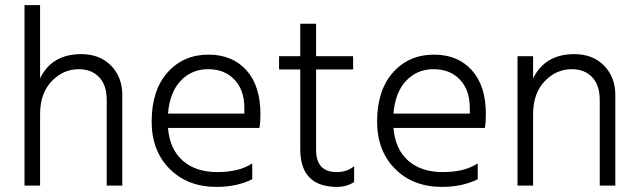

<svg xmlns="http://www.w3.org/2000/svg" viewBox="-20 -727 2500 752"><path d="M459 0H398V-335Q398 -394 368 -425Q338 -456 289 -456Q227 -456 182 -408.5Q137 -361 137 -280V0H76V-707H137V-420Q183 -515 298 -515Q371 -515 415 -470Q459 -425 459 -354Z M968 -25Q908 5 828 5Q715 5 644.5 -65.5Q574 -136 574 -251Q574 -373 636 -443Q698 -513 797 -513Q890 -513 945 -452Q1000 -391 1000 -280Q1000 -246 996 -226H638Q645 -142 696 -97.5Q747 -53 831 -53Q917 -53 968 -87ZM795 -456Q731 -456 688 -411Q645 -366 638 -282H937V-305Q937 -374 898.5 -415Q860 -456 795 -456Z M1367 -14Q1338 5 1300 5Q1156 5 1156 -143V-455H1073V-507H1156V-634H1218V-507H1363V-455H1218V-140Q1218 -53 1299 -53Q1339 -53 1367 -76Z M1851 -25Q1791 5 1711 5Q1598 5 1527.5 -65.5Q1457 -136 1457 -251Q1457 -373 1519 -443Q1581 -513 1680 -513Q1773 -513 1828 -452Q1883 -391 1883 -280Q1883 -246 1879 -226H1521Q1528 -142 1579 -97.5Q1630 -53 1714 -53Q1800 -53 1851 -87ZM1678 -456Q1614 -456 1571 -411Q1528 -366 1521 -282H1820V-305Q1820 -374 1781.5 -415Q1743 -456 1678 -456Z M2390 0H2329V-335Q2329 -394 2299 -425Q2269 -456 2220 -456Q2158 -456 2113 -408.5Q2068 -361 2068 -280V0H2007V-507H2068V-420Q2115 -515 2229 -515Q2302 -515 2346 -470Q2390 -425 2390 -354Z"/></svg>

Font: Hind Siliguri Light
Style: Regular
Weight: 300
Designer: Jyotish Sonowal
Foundry: Indian Type Foundry
Version: Version 1.001;PS 1.0;hotconv 1.0.86;makeotf.lib2.5.63406; tt